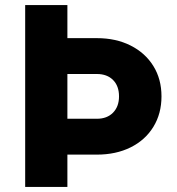

<svg xmlns="http://www.w3.org/2000/svg" viewBox="-20 -735 695 755"><path d="M245 0H79V-715H245V-585H361Q436 -585 493.5 -556Q551 -527 583 -475.5Q615 -424 615 -356Q615 -288 583 -236Q551 -184 493.5 -155.5Q436 -127 361 -127H245ZM361 -444H245V-268H361Q401 -268 424.5 -292Q448 -316 448 -356Q448 -397 424.5 -420.5Q401 -444 361 -444Z"/></svg>

Font: Wix Madefor Text ExtraBold
Style: Regular
Weight: 800
Designer: Dalton Maag Ltd
Foundry: Dalton Maag Ltd
Version: Version 3.100